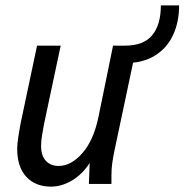

<svg xmlns="http://www.w3.org/2000/svg" viewBox="-20 -685 687 715"><path d="M44 -131Q44 -148 48 -174Q52 -200 56 -222L118 -515H206L144 -223Q140 -201 136.5 -180.5Q133 -160 133 -142Q133 -105 151 -86Q169 -67 198 -67Q245 -67 287 -115Q329 -163 347 -251L401 -515H489L406 -123Q401 -99 398 -77.5Q395 -56 395 -32V0H311L314 -78Q286 -35 247.5 -12.5Q209 10 170 10Q112 10 78 -26.5Q44 -63 44 -131ZM445 -515Q515 -515 547 -554Q579 -593 579 -665H647Q647 -603 624.5 -554.5Q602 -506 557 -478Q512 -450 445 -450Z"/></svg>

Font: Radio Canada Condensed
Style: Italic
Weight: 400
Width: 3
Italic angle: -12°
Designer: Charles Daoud, Etienne Aubert Bonn, Alexandre Saumier Demers, Jacques Le Bailly
Foundry: Radio-Canada
Version: Version 2.104; ttfautohint (v1.8.4.7-5d5b);gftools[0.9.28.de